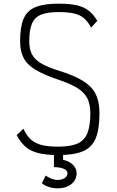

<svg xmlns="http://www.w3.org/2000/svg" viewBox="-20 -834 640 1050"><path d="M300 14Q236 14 193 4Q150 -6 122 -29.5Q94 -53 71 -95L108 -130Q125 -93 148.5 -71.5Q172 -50 208 -41Q244 -32 300 -32Q366 -32 404 -49Q442 -66 458 -106Q474 -146 474 -215Q474 -263 458 -295.5Q442 -328 404 -352Q366 -376 300 -398Q220 -425 174 -452.5Q128 -480 109 -517.5Q90 -555 90 -608Q90 -687 109 -731.5Q128 -776 174 -795Q220 -814 300 -814Q359 -814 398 -805.5Q437 -797 464 -776.5Q491 -756 512 -720L478 -683Q461 -716 439 -734.5Q417 -753 384 -760.5Q351 -768 300 -768Q239 -768 204 -753.5Q169 -739 154.5 -704Q140 -669 140 -608Q140 -566 154.5 -537.5Q169 -509 204 -488Q239 -467 300 -448Q385 -422 434 -391.5Q483 -361 503.5 -319Q524 -277 524 -215Q524 -128 503.5 -78Q483 -28 434 -7Q385 14 300 14ZM294 196Q271 196 247.5 188.5Q224 181 209 168L230 126Q243 136 260.5 143Q278 150 294 150Q319 150 334 139.5Q349 129 349 113Q349 98 328.5 89Q308 80 275 80V-5H325V40Q358 47 378.5 67Q399 87 399 113Q399 150 370 173Q341 196 294 196Z"/></svg>

Font: Victor Mono Thin
Style: Regular
Weight: 100
Monospace: yes
Designer: Rune Bjørnerås
Version: Version 1.561;gftools[0.9.30]